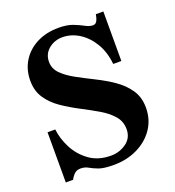

<svg xmlns="http://www.w3.org/2000/svg" viewBox="-117 -705 738 811"><g transform="rotate(-20 251.5 -299.5)"><path d="M467.8 -169.4Q467.8 -115.2 439.7 -74.2Q411.6 -33.2 364 -10.3Q316.4 12.7 257.8 12.7Q213.4 12.7 190.7 4.2Q168 -4.4 153.6 -12.9Q139.2 -21.5 119.6 -21.5Q103 -21.5 92.8 -12.2Q82.5 -2.9 74.2 12.7H41.5V-212.9H76.2Q80.6 -171.4 102.3 -128.7Q124 -85.9 163.6 -57.1Q203.1 -28.3 260.3 -28.3Q299.3 -28.3 329.6 -50.3Q359.9 -72.3 359.9 -111.3Q359.9 -146.5 337.4 -172.1Q314.9 -197.8 279.3 -218.5Q243.7 -239.3 203.6 -260Q163.6 -280.8 127.9 -305.2Q92.3 -329.6 69.8 -362.8Q47.4 -396 47.4 -441.9Q47.4 -491.7 71.3 -530Q95.2 -568.4 137.7 -590.1Q180.2 -611.8 234.9 -611.8Q273.9 -611.8 299.6 -601.8Q325.2 -591.8 343.3 -581.8Q361.3 -571.8 377.4 -571.8Q389.2 -571.8 395.3 -583.5Q401.4 -595.2 403.8 -611.8H437.5V-389.2H400.9Q395.5 -444.3 371.1 -484.6Q346.7 -524.9 311.3 -546.9Q275.9 -568.8 237.3 -568.8Q201.7 -568.8 175.3 -547.1Q148.9 -525.4 148.9 -489.7Q148.9 -459 171.9 -436Q194.8 -413.1 231.2 -393.3Q267.6 -373.5 308.3 -353.3Q349.1 -333 385.5 -308.1Q421.9 -283.2 444.8 -249.5Q467.8 -215.8 467.8 -169.4Z"/></g></svg>

Font: Scheherazade New
Style: Bold
Weight: 700
Designer: SIL International
Foundry: SIL International
Version: Version 4.000